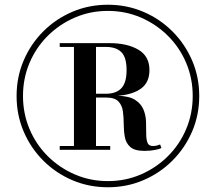

<svg xmlns="http://www.w3.org/2000/svg" viewBox="-20 -780 910 810"><path d="M435 10Q355 10 285.2 -19.8Q215.5 -49.5 162.5 -102.5Q109.5 -155.5 79.8 -225.2Q50 -295 50 -375Q50 -455 79.8 -524.8Q109.5 -594.5 162.5 -647.5Q215.5 -700.5 285.2 -730.2Q355 -760 435 -760Q515 -760 584.8 -730.2Q654.5 -700.5 707.5 -647.5Q760.5 -594.5 790.5 -524.8Q820.5 -455 820.5 -375Q820.5 -295 790.5 -225.2Q760.5 -155.5 707.5 -102.5Q654.5 -49.5 584.8 -19.8Q515 10 435 10ZM435 -16Q509.5 -16 574.2 -44Q639 -72 688.5 -121.2Q738 -170.5 765.5 -235.8Q793 -301 793 -375Q793 -449.5 765.5 -514.5Q738 -579.5 688.5 -628.8Q639 -678 574.2 -706Q509.5 -734 435 -734Q361 -734 296 -706Q231 -678 181.5 -628.8Q132 -579.5 104.5 -514.5Q77 -449.5 77 -375Q77 -301 104.5 -235.8Q132 -170.5 181.5 -121.2Q231 -72 296 -44Q361 -16 435 -16ZM589 -143.5Q548 -143.5 529.8 -159.8Q511.5 -176 506.8 -201.5Q502 -227 502 -255.8Q502 -284.5 498.5 -310.2Q495 -336 479.5 -352.2Q464 -368.5 427 -368.5H385V-164H445V-148H232V-164H292V-582H232V-598H442Q516.5 -598 563.5 -570.5Q610.5 -543 610.5 -484.5Q610.5 -432.5 575.5 -406.8Q540.5 -381 477.5 -376Q525.5 -374.5 550.2 -358.5Q575 -342.5 585 -318.5Q595 -294.5 596 -267.8Q597 -241 596.8 -217.5Q596.5 -194 601.8 -179Q607 -164 625 -164Q635 -164 642 -166Q649 -168 655.5 -170.5L661 -155.5Q654 -151.5 634.2 -147.5Q614.5 -143.5 589 -143.5ZM385 -384.5H427Q470 -384.5 492 -407.8Q514 -431 514 -484.5Q514 -538 492 -560Q470 -582 427 -582H385Z"/></svg>

Font: Bodoni Moda 9pt
Style: Bold
Weight: 700
Designer: Owen Earl
Foundry: indestructible type
Version: Version 2.005